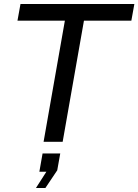

<svg xmlns="http://www.w3.org/2000/svg" viewBox="-20 -706 689 956"><path d="M197 0 303 -603H67L82 -686H649L634 -603H398L292 0ZM159 230 211 149H176L192 58H280L265 142L206 230Z"/></svg>

Font: Archivo VF Beta
Style: Italic
Weight: 400
Italic angle: -10°
Designer: Hector Gatti
Foundry: Omnibus-Type
Version: Version 1.002